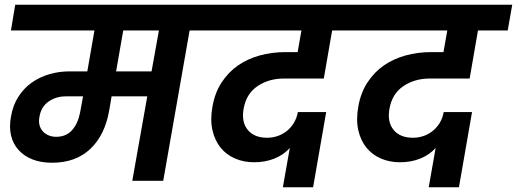

<svg xmlns="http://www.w3.org/2000/svg" viewBox="-20 -760 2173 807"><path d="M216 -185Q258 -185 283 -213Q308 -241 317 -289L329 -355H257Q215 -355 184 -333Q153 -311 146 -270Q142 -250 146 -234.5Q150 -219 160 -208Q170 -197 184.5 -191Q199 -185 216 -185ZM648 -632H498L468 -460H617ZM44 -740H907L888 -632H777L666 0H536L599 -355H449L439 -296Q421 -192 359.5 -134Q298 -76 199 -76Q152 -76 116.5 -90Q81 -104 58 -129.5Q35 -155 26.5 -190.5Q18 -226 26 -269Q34 -317 57 -353Q80 -389 113 -412.5Q146 -436 187 -448Q228 -460 272 -460H347L377 -632H26Z M869 -740H1520L1501 -632H1376L1341 -430H1174Q1110 -430 1062.5 -398Q1015 -366 1004 -303Q994 -248 1021 -214.5Q1048 -181 1103 -181Q1124 -181 1144.5 -187.5Q1165 -194 1183 -207.5Q1201 -221 1214 -241.5Q1227 -262 1232 -289H1351L1296 27H1169L1198 -138Q1172 -109 1133.5 -93.5Q1095 -78 1048 -78Q1005 -78 968.5 -93.5Q932 -109 907.5 -139Q883 -169 873 -212.5Q863 -256 873 -312Q883 -370 911.5 -413.5Q940 -457 980.5 -485Q1021 -513 1072 -527Q1123 -541 1180 -541H1231L1247 -632H849Z M1482 -740H2133L2114 -632H1989L1954 -430H1787Q1723 -430 1675.5 -398Q1628 -366 1617 -303Q1607 -248 1634 -214.5Q1661 -181 1716 -181Q1737 -181 1757.5 -187.5Q1778 -194 1796 -207.5Q1814 -221 1827 -241.5Q1840 -262 1845 -289H1964L1909 27H1782L1811 -138Q1785 -109 1746.5 -93.5Q1708 -78 1661 -78Q1618 -78 1581.5 -93.5Q1545 -109 1520.5 -139Q1496 -169 1486 -212.5Q1476 -256 1486 -312Q1496 -370 1524.5 -413.5Q1553 -457 1593.5 -485Q1634 -513 1685 -527Q1736 -541 1793 -541H1844L1860 -632H1462Z"/></svg>

Font: SVN-Poppins SemiBold
Style: Italic
Weight: 600
Italic angle: -10°
Designer: Ninad Kale (Devanagari), Jonny Pinhorn (Latin)
Foundry: Indian Type Foundry
Version: Version 3.002 2017; ttfautohint (v1.8.3)